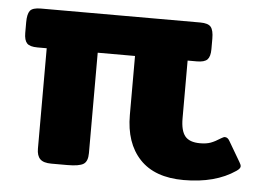

<svg xmlns="http://www.w3.org/2000/svg" viewBox="-42 -532 812 600"><g transform="rotate(5 364.0 -232.5)"><path d="M369 -173V-358H252V-43Q252 -17 238.5 -8.5Q225 0 188 0H138Q113 0 102.5 -10.5Q92 -21 92 -43V-358H63Q39 -358 30 -367.5Q21 -377 21 -400V-433Q21 -459 29 -469.5Q37 -480 63 -480H563Q588 -480 596.5 -469.5Q605 -459 605 -433V-400Q605 -377 596 -367.5Q587 -358 563 -358H534V-177Q534 -138 548 -121Q562 -104 595 -104Q615 -104 628.5 -109Q642 -114 659 -125Q667 -130 671 -130Q680 -130 686 -119L723 -56Q728 -48 728 -43Q728 -36 716 -28Q653 15 554 15Q463 15 416 -35Q369 -85 369 -173Z"/></g></svg>

Font: Mitr Medium
Style: Regular
Weight: 500
Designer: Thanarat Vachiruckul
Foundry: Cadson Demak
Version: Version 1.002